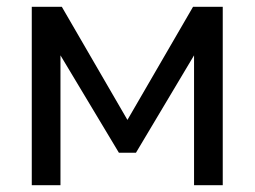

<svg xmlns="http://www.w3.org/2000/svg" viewBox="-20 -542 745 562"><path d="M353 -191 545 -522H632V0H548V-380L378 -95H328L157 -380V0H73V-522H161Z"/></svg>

Font: IngvarSans
Style: Regular
Weight: 500
Version: Version 3.000